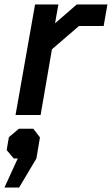

<svg xmlns="http://www.w3.org/2000/svg" viewBox="-49 -518 504 865"><path d="M109 -498H214L199 -413L297 -498H435L418 -401H307L185 -296L134 0H21ZM31 196H13L-19 158L-9 100L36 62H101L131 101L115 196L37 327H-29Z"/></svg>

Font: Chakra Petch SemiBold
Style: Italic
Weight: 600
Italic angle: -10°
Designer: Katatrad Aksorn Co.,Ltd.
Foundry: Cadson Demak Co.,Ltd.
Version: Version 1.000; ttfautohint (v1.6)